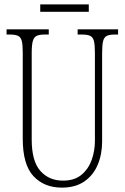

<svg xmlns="http://www.w3.org/2000/svg" viewBox="-20 -848 571 878"><path d="M263 10Q182 10 133 -42.5Q84 -95 84 -214V-608Q84 -644 79.5 -661Q75 -678 62.5 -684Q50 -690 26 -690H10V-714H203V-690H183Q160 -690 147.5 -684Q135 -678 130 -660Q125 -642 125 -605V-210Q125 -111 164.5 -66.5Q204 -22 268 -22Q321 -22 353 -49Q385 -76 399.5 -117.5Q414 -159 414 -203V-607Q414 -643 409.5 -660.5Q405 -678 392.5 -684Q380 -690 356 -690H335V-714H520V-690H504Q481 -690 468.5 -684Q456 -678 451.5 -660Q447 -642 447 -606V-201Q447 -143 427 -95Q407 -47 366 -18.5Q325 10 263 10ZM164 -794V-828H386V-794Z"/></svg>

Font: Noto Serif Myanmar ExtraCondensed ExtraLight
Style: Regular
Weight: 200
Width: 2
Designer: Ben Mitchell and the Monotype Design Team
Foundry: Monotype Imaging Inc.
Version: Version 2.106; ttfautohint (v1.8.4.7-5d5b)